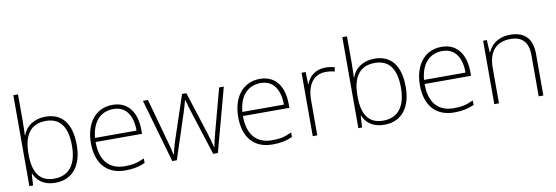

<svg xmlns="http://www.w3.org/2000/svg" viewBox="-56 -1165 4578 1580"><g transform="rotate(-10 2233.0 -375.0)"><path d="M127 -535V-760H88V0H119L125 -97H128C154 -35 211 10 304 10C459 10 531 -108 531 -266C531 -446 455 -540 317 -540C219 -540 150 -488 127 -418H124C125 -449 127 -501 127 -535ZM314 -505C432 -505 491 -425 491 -267C491 -112 426 -25 301 -25C181 -25 127 -106 127 -256V-265C127 -417 185 -505 314 -505Z M878 -540C726 -540 648 -415 648 -260C648 -100 726 10 889 10C955 10 1003 0 1055 -23V-61C994 -33 955 -25 890 -25C759 -25 687 -110 688 -263H1076V-294C1076 -434 1013 -540 878 -540ZM878 -505C985 -505 1036 -421 1036 -297H689C701 -432 772 -505 878 -505Z M1505 -371 1624 1H1663L1806 -529H1767L1672 -175C1657 -117 1648 -83 1644 -51H1641C1634 -84 1622 -123 1607 -173L1493 -529H1457L1338 -172C1319 -115 1312 -83 1304 -51H1301C1295 -84 1287 -115 1270 -175L1172 -529H1130L1282 1H1320L1442 -371C1454 -407 1463 -440 1472 -474H1475C1484 -440 1493 -410 1505 -371Z M2109 -540C1957 -540 1879 -415 1879 -260C1879 -100 1957 10 2120 10C2186 10 2234 0 2286 -23V-61C2225 -33 2186 -25 2121 -25C1990 -25 1918 -110 1919 -263H2307V-294C2307 -434 2244 -540 2109 -540ZM2109 -505C2216 -505 2267 -421 2267 -297H1920C1932 -432 2003 -505 2109 -505Z M2656 -538C2573 -538 2518 -490 2496 -429H2493L2490 -530H2456V0H2494V-295C2494 -421 2549 -502 2654 -502C2682 -502 2703 -499 2726 -492L2733 -528C2710 -534 2685 -538 2656 -538Z M2876 -535V-760H2837V0H2868L2874 -97H2877C2903 -35 2960 10 3053 10C3208 10 3280 -108 3280 -266C3280 -446 3204 -540 3066 -540C2968 -540 2899 -488 2876 -418H2873C2874 -449 2876 -501 2876 -535ZM3063 -505C3181 -505 3240 -425 3240 -267C3240 -112 3175 -25 3050 -25C2930 -25 2876 -106 2876 -256V-265C2876 -417 2934 -505 3063 -505Z M3627 -540C3475 -540 3397 -415 3397 -260C3397 -100 3475 10 3638 10C3704 10 3752 0 3804 -23V-61C3743 -33 3704 -25 3639 -25C3508 -25 3436 -110 3437 -263H3825V-294C3825 -434 3762 -540 3627 -540ZM3627 -505C3734 -505 3785 -421 3785 -297H3438C3450 -432 3521 -505 3627 -505Z M4200 -540C4097 -540 4038 -486 4013 -426H4010L4004 -530H3973V0H4012V-297C4012 -437 4081 -505 4197 -505C4291 -505 4344 -455 4344 -345V0H4383V-347C4383 -479 4317 -540 4200 -540Z"/></g></svg>

Font: Noto Sans Sinhala UI ExtraLight
Style: Regular
Weight: 200
Designer: Jelle Bosma - Monotype Design Team
Foundry: Monotype Imaging Inc.
Version: Version 2.006